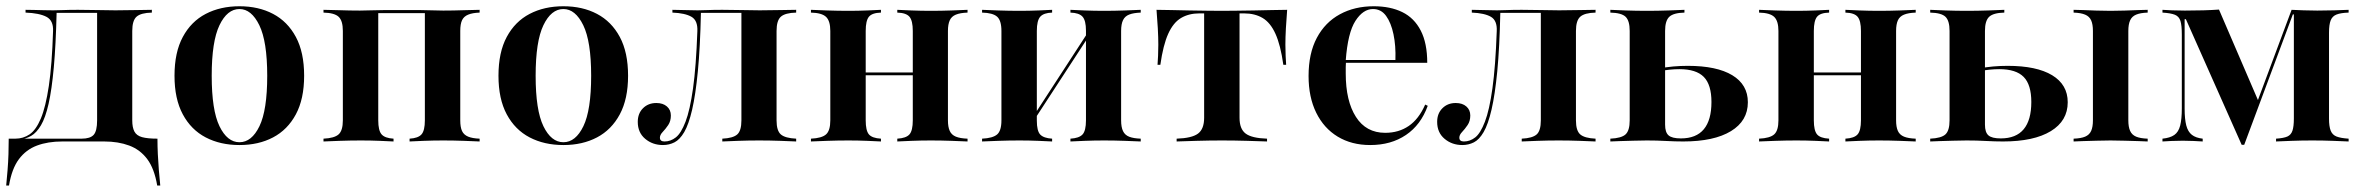

<svg xmlns="http://www.w3.org/2000/svg" viewBox="-22 -448 7480 608"><path d="M-2.4 139.5Q0 115.3 2 90.3Q4 65.3 4.8 40.3Q5.6 15.3 5.6 -8.9H236.3Q263.7 -8.9 274.6 -21Q285.5 -33.1 285.5 -66.9V-408.1L287.1 -407.3H154L157.3 -408.1Q154.8 -305.6 148.4 -234.7Q141.9 -163.7 131.9 -119.4Q121.8 -75 107.7 -51.2Q93.5 -27.4 76.6 -17.7Q59.7 -8.1 41.1 -6.5L26.6 -8.9Q51.6 -8.9 71.8 -22.6Q91.9 -36.3 107.3 -72.6Q122.6 -108.9 132.7 -176.2Q142.7 -243.5 146 -349.2Q147.6 -383.1 125 -394.8Q102.4 -406.5 58.9 -408.1V-416.9Q71 -416.9 85.9 -416.5Q100.8 -416.1 116.9 -415.7Q133.1 -415.3 146.8 -415.3Q161.3 -415.3 178.6 -416.1Q196 -416.9 225 -416.9Q261.3 -416.9 288.3 -416.1Q315.3 -415.3 343.5 -415.3Q375 -415.3 408.5 -416.1Q441.9 -416.9 458.9 -416.9V-408.1Q424.2 -407.3 410.5 -395.2Q396.8 -383.1 396.8 -350V-66.9Q396.8 -44.4 403.6 -31.5Q410.5 -18.5 427.8 -13.7Q445.2 -8.9 476.6 -8.9Q476.6 15.3 477.8 40.3Q479 65.3 481 90.3Q483.1 115.3 485.5 139.5H475.8Q466.9 86.3 444.4 56Q421.8 25.8 387.1 12.9Q352.4 0 308.1 0H175Q129.8 0 95.2 12.9Q60.5 25.8 37.9 56Q15.3 86.3 6.5 139.5Z M736.3 11.3Q675.8 11.3 629.4 -12.9Q583.1 -37.1 556.9 -85.9Q530.6 -134.7 530.6 -208.1Q530.6 -282.3 556.9 -331Q583.1 -379.8 629.4 -404Q675.8 -428.2 736.3 -428.2Q796.8 -428.2 842.7 -404Q888.7 -379.8 914.9 -331Q941.1 -282.3 941.1 -208.1Q941.1 -134.7 914.9 -85.9Q888.7 -37.1 842.7 -12.9Q796.8 11.3 736.3 11.3ZM736.3 2.4Q775 2.4 799.6 -48.4Q824.2 -99.2 824.2 -208.1Q824.2 -316.9 799.2 -368.1Q774.2 -419.4 736.3 -419.4Q697.6 -419.4 673 -368.1Q648.4 -316.9 648.4 -208.1Q648.4 -99.2 673 -48.4Q697.6 2.4 736.3 2.4Z M1002.4 0V-8.9Q1037.1 -10.5 1050.4 -22.6Q1063.7 -34.7 1063.7 -66.9V-350Q1063.7 -382.3 1050.4 -394.8Q1037.1 -407.3 1002.4 -408.1V-416.9Q1018.5 -416.9 1052 -415.7Q1085.5 -414.5 1117.7 -414.5Q1136.3 -414.5 1154 -415.3Q1171.8 -416.1 1195.2 -416.1Q1218.5 -416.1 1253.2 -416.1Q1287.1 -416.1 1307.7 -416.1Q1328.2 -416.1 1344.8 -415.3Q1361.3 -414.5 1381.5 -414.5Q1413.7 -414.5 1447.2 -415.7Q1480.6 -416.9 1496.8 -416.9V-408.1Q1474.2 -407.3 1460.5 -401.6Q1446.8 -396 1441.1 -383.9Q1435.5 -371.8 1435.5 -350V-66.9Q1435.5 -45.2 1441.1 -33.1Q1446.8 -21 1460.5 -15.3Q1474.2 -9.7 1496.8 -8.9V0Q1480.6 -0.8 1447.2 -2Q1413.7 -3.2 1381.5 -3.2Q1350 -3.2 1319.8 -2Q1289.5 -0.8 1275 0V-8.9Q1302.4 -10.5 1312.9 -22.6Q1323.4 -34.7 1323.4 -66.9V-408.1L1325 -406.5H1174.2L1175.8 -408.1V-66.9Q1175.8 -34.7 1186.3 -22.6Q1196.8 -10.5 1224.2 -8.9V0Q1209.7 -0.8 1180.6 -2Q1151.6 -3.2 1121 -3.2Q1087.9 -3.2 1053.6 -2Q1019.4 -0.8 1002.4 0Z M1762.1 11.3Q1701.6 11.3 1655.2 -12.9Q1608.9 -37.1 1582.7 -85.9Q1556.5 -134.7 1556.5 -208.1Q1556.5 -282.3 1582.7 -331Q1608.9 -379.8 1655.2 -404Q1701.6 -428.2 1762.1 -428.2Q1822.6 -428.2 1868.5 -404Q1914.5 -379.8 1940.7 -331Q1966.9 -282.3 1966.9 -208.1Q1966.9 -134.7 1940.7 -85.9Q1914.5 -37.1 1868.5 -12.9Q1822.6 11.3 1762.1 11.3ZM1762.1 2.4Q1800.8 2.4 1825.4 -48.4Q1850 -99.2 1850 -208.1Q1850 -316.9 1825 -368.1Q1800 -419.4 1762.1 -419.4Q1723.4 -419.4 1698.8 -368.1Q1674.2 -316.9 1674.2 -208.1Q1674.2 -99.2 1698.8 -48.4Q1723.4 2.4 1762.1 2.4Z M2077.4 11.3Q2044.4 11.3 2021 -8.5Q1997.6 -28.2 1997.6 -62.1Q1997.6 -88.7 2014.1 -105.2Q2030.6 -121.8 2056.5 -121.8Q2077.4 -121.8 2089.9 -110.9Q2102.4 -100 2102.4 -82.3Q2102.4 -64.5 2094 -52Q2085.5 -39.5 2076.6 -30.2Q2067.7 -21 2067.7 -12.1Q2067.7 0 2082.3 0Q2101.6 0 2118.1 -12.9Q2134.7 -25.8 2148.8 -62.5Q2162.9 -99.2 2172.6 -168.1Q2182.3 -237.1 2186.3 -349.2Q2187.9 -383.1 2167.7 -394.8Q2147.6 -406.5 2107.3 -408.1V-416.9Q2123.4 -416.9 2145.6 -416.1Q2167.7 -415.3 2187.1 -415.3Q2201.6 -415.3 2219 -416.1Q2236.3 -416.9 2265.3 -416.9Q2301.6 -416.9 2328.6 -416.1Q2355.6 -415.3 2383.9 -415.3Q2415.3 -415.3 2448.8 -416.1Q2482.3 -416.9 2499.2 -416.9V-408.1Q2464.5 -407.3 2450.8 -395.2Q2437.1 -383.1 2437.1 -350V-66.9Q2437.1 -33.9 2450.8 -22.2Q2464.5 -10.5 2499.2 -8.9V0Q2483.1 -0.8 2449.2 -2Q2415.3 -3.2 2382.3 -3.2Q2348.4 -3.2 2314.9 -2Q2281.5 -0.8 2265.3 0V-8.9Q2299.2 -10.5 2312.5 -22.2Q2325.8 -33.9 2325.8 -66.9V-408.1L2327.4 -407.3H2194.4L2197.6 -408.1Q2195.2 -297.6 2187.9 -222.6Q2180.6 -147.6 2169.8 -100.8Q2158.9 -54 2144.8 -29.8Q2130.6 -5.6 2113.7 2.8Q2096.8 11.3 2077.4 11.3Z M2819.4 0V-8.9Q2847.6 -10.5 2858.1 -22.6Q2868.5 -34.7 2868.5 -66.9V-350Q2868.5 -382.3 2858.1 -394.8Q2847.6 -407.3 2819.4 -408.1V-416.9Q2834.7 -416.1 2864.5 -414.9Q2894.4 -413.7 2925.8 -413.7Q2958.1 -413.7 2991.5 -414.9Q3025 -416.1 3041.9 -416.9V-408.1Q3018.5 -407.3 3004.8 -401.6Q2991.1 -396 2985.5 -383.5Q2979.8 -371 2979.8 -350V-66.9Q2979.8 -46 2985.5 -33.5Q2991.1 -21 3004.8 -15.3Q3018.5 -9.7 3041.9 -8.9V0Q3025 -0.8 2991.5 -2Q2958.1 -3.2 2925.8 -3.2Q2894.4 -3.2 2864.5 -2Q2834.7 -0.8 2819.4 0ZM2546 0V-8.9Q2580.6 -10.5 2594 -22.6Q2607.3 -34.7 2607.3 -66.9V-350Q2607.3 -381.5 2594 -394.4Q2580.6 -407.3 2546 -408.1V-416.9Q2562.9 -416.1 2597.2 -414.9Q2631.5 -413.7 2664.5 -413.7Q2695.2 -413.7 2724.2 -414.9Q2753.2 -416.1 2767.7 -416.9V-408.1Q2739.5 -407.3 2729.4 -394.8Q2719.4 -382.3 2719.4 -350V-66.9Q2719.4 -34.7 2729.4 -22.6Q2739.5 -10.5 2767.7 -8.9V0Q2753.2 -0.8 2724.2 -2Q2695.2 -3.2 2664.5 -3.2Q2631.5 -3.2 2597.2 -2Q2562.9 -0.8 2546 0ZM2675 -209.7V-218.5H2912.1V-209.7Z M3367.7 0V-8.9Q3395.2 -10.5 3406 -22.2Q3416.9 -33.9 3416.9 -66.9V-350.8Q3416.9 -383.1 3406 -395.2Q3395.2 -407.3 3367.7 -408.1V-416.9Q3383.1 -416.1 3412.9 -414.9Q3442.7 -413.7 3474.2 -413.7Q3506.5 -413.7 3539.9 -414.9Q3573.4 -416.1 3590.3 -416.9V-408.1Q3567.7 -407.3 3554 -402Q3540.3 -396.8 3534.3 -384.3Q3528.2 -371.8 3528.2 -350V-66.9Q3528.2 -45.2 3534.3 -32.7Q3540.3 -20.2 3554 -14.9Q3567.7 -9.7 3590.3 -8.9V0Q3573.4 -0.8 3539.9 -2Q3506.5 -3.2 3474.2 -3.2Q3442.7 -3.2 3412.9 -2Q3383.1 -0.8 3367.7 0ZM3087.9 0V-8.9Q3121.8 -10.5 3135.5 -22.2Q3149.2 -33.9 3149.2 -66.9V-350Q3149.2 -383.1 3135.5 -395.2Q3121.8 -407.3 3087.9 -408.1V-416.9Q3104.8 -416.1 3139.1 -414.9Q3173.4 -413.7 3206.5 -413.7Q3237.1 -413.7 3266.1 -414.9Q3295.2 -416.1 3309.7 -416.9V-408.1Q3283.1 -407.3 3272.2 -395.2Q3261.3 -383.1 3261.3 -350V-66.1Q3261.3 -33.1 3272.2 -21.8Q3283.1 -10.5 3309.7 -8.9V0Q3295.2 -0.8 3266.1 -2Q3237.1 -3.2 3206.5 -3.2Q3173.4 -3.2 3139.1 -2Q3104.8 -0.8 3087.9 0ZM3251.6 -66.1 3245.2 -71.8 3426.6 -350.8 3433.1 -344.4Z M3704 0V-8.9Q3752.4 -10.5 3771.8 -25Q3791.1 -39.5 3791.1 -75V-405.6H3775.8Q3742.7 -405.6 3718.1 -391.1Q3693.5 -376.6 3677.4 -341.1Q3661.3 -305.6 3652.4 -242.7H3643.5Q3644.4 -254.8 3645.2 -271Q3646 -287.1 3646 -306.5Q3646 -329 3644.4 -358.5Q3642.7 -387.9 3640.3 -416.9Q3662.1 -416.9 3689.1 -416.1Q3716.1 -415.3 3744.8 -414.9Q3773.4 -414.5 3800 -414.1Q3826.6 -413.7 3846.8 -413.7Q3866.9 -413.7 3893.5 -414.1Q3920.2 -414.5 3948.8 -414.9Q3977.4 -415.3 4004.8 -416.1Q4032.3 -416.9 4054 -416.9Q4051.6 -387.9 4050 -358.5Q4048.4 -329 4048.4 -306.5Q4048.4 -287.1 4049.2 -271Q4050 -254.8 4050.8 -242.7H4041.9Q4033.1 -305.6 4016.9 -341.1Q4000.8 -376.6 3976.2 -391.1Q3951.6 -405.6 3917.7 -405.6H3903.2V-75Q3903.2 -39.5 3922.6 -25Q3941.9 -10.5 3990.3 -8.9V0Q3968.5 -0.8 3927.8 -2Q3887.1 -3.2 3847.6 -3.2Q3808.1 -3.2 3766.9 -2Q3725.8 -0.8 3704 0Z M4316.9 11.3Q4258.1 11.3 4214.1 -15.3Q4170.2 -41.9 4146 -91.1Q4121.8 -140.3 4121.8 -207.3Q4121.8 -279 4148 -328.2Q4174.2 -377.4 4221 -402.8Q4267.7 -428.2 4328.2 -428.2Q4380.6 -428.2 4418.5 -409.7Q4456.5 -391.1 4477 -351.2Q4497.6 -311.3 4497.6 -249.2H4201.6L4200.8 -258.1H4396.8Q4398.4 -303.2 4390.7 -339.5Q4383.1 -375.8 4367.3 -397.6Q4351.6 -419.4 4325.8 -419.4Q4294.4 -419.4 4270.2 -381.9Q4246 -344.4 4239.5 -256.5L4240.3 -254.8Q4239.5 -245.2 4239.5 -235.5Q4239.5 -225.8 4239.5 -215.3Q4239.5 -128.2 4271.8 -77.8Q4304 -27.4 4364.5 -27.4Q4407.3 -27.4 4439.1 -49.2Q4471 -71 4491.1 -116.9L4499.2 -112.9Q4477.4 -52.4 4430.2 -20.6Q4383.1 11.3 4316.9 11.3Z M4608.9 11.3Q4575.8 11.3 4552.4 -8.5Q4529 -28.2 4529 -62.1Q4529 -88.7 4545.6 -105.2Q4562.1 -121.8 4587.9 -121.8Q4608.9 -121.8 4621.4 -110.9Q4633.9 -100 4633.9 -82.3Q4633.9 -64.5 4625.4 -52Q4616.9 -39.5 4608.1 -30.2Q4599.2 -21 4599.2 -12.1Q4599.2 0 4613.7 0Q4633.1 0 4649.6 -12.9Q4666.1 -25.8 4680.2 -62.5Q4694.4 -99.2 4704 -168.1Q4713.7 -237.1 4717.7 -349.2Q4719.4 -383.1 4699.2 -394.8Q4679 -406.5 4638.7 -408.1V-416.9Q4654.8 -416.9 4677 -416.1Q4699.2 -415.3 4718.5 -415.3Q4733.1 -415.3 4750.4 -416.1Q4767.7 -416.9 4796.8 -416.9Q4833.1 -416.9 4860.1 -416.1Q4887.1 -415.3 4915.3 -415.3Q4946.8 -415.3 4980.2 -416.1Q5013.7 -416.9 5030.6 -416.9V-408.1Q4996 -407.3 4982.3 -395.2Q4968.5 -383.1 4968.5 -350V-66.9Q4968.5 -33.9 4982.3 -22.2Q4996 -10.5 5030.6 -8.9V0Q5014.5 -0.8 4980.6 -2Q4946.8 -3.2 4913.7 -3.2Q4879.8 -3.2 4846.4 -2Q4812.9 -0.8 4796.8 0V-8.9Q4830.6 -10.5 4844 -22.2Q4857.3 -33.9 4857.3 -66.9V-408.1L4858.9 -407.3H4725.8L4729 -408.1Q4726.6 -297.6 4719.4 -222.6Q4712.1 -147.6 4701.2 -100.8Q4690.3 -54 4676.2 -29.8Q4662.1 -5.6 4645.2 2.8Q4628.2 11.3 4608.9 11.3Z M5077.4 0V-8.9Q5112.9 -10.5 5125.8 -22.6Q5138.7 -34.7 5138.7 -66.9V-350Q5138.7 -382.3 5125.8 -394.8Q5112.9 -407.3 5077.4 -408.1V-416.9Q5093.5 -416.1 5126.2 -414.9Q5158.9 -413.7 5193.5 -413.7Q5226.6 -413.7 5261.3 -414.9Q5296 -416.1 5312.1 -416.9V-408.1Q5277.4 -407.3 5264.1 -394.8Q5250.8 -382.3 5250.8 -350V-53.2Q5250.8 -29 5261.7 -19.4Q5272.6 -9.7 5300.8 -9.7Q5349.2 -9.7 5373.4 -38.7Q5397.6 -67.7 5397.6 -125Q5397.6 -179.8 5373.4 -204.4Q5349.2 -229 5296 -229Q5281.5 -229 5265.3 -227.4Q5249.2 -225.8 5228.2 -221.8V-230.6Q5254 -235.5 5276.6 -237.5Q5299.2 -239.5 5322.6 -239.5Q5414.5 -239.5 5463.7 -209.7Q5512.9 -179.8 5512.9 -124.2Q5512.9 -65.3 5459.3 -32.7Q5405.6 0 5308.1 0Q5282.3 0 5253.6 -1.6Q5225 -3.2 5192.7 -3.2Q5172.6 -3.2 5150 -2.4Q5127.4 -1.6 5108.1 -1.2Q5088.7 -0.8 5077.4 0Z M5821.8 0V-8.9Q5850 -10.5 5860.5 -22.6Q5871 -34.7 5871 -66.9V-350Q5871 -382.3 5860.5 -394.8Q5850 -407.3 5821.8 -408.1V-416.9Q5837.1 -416.1 5866.9 -414.9Q5896.8 -413.7 5928.2 -413.7Q5960.5 -413.7 5994 -414.9Q6027.4 -416.1 6044.4 -416.9V-408.1Q6021 -407.3 6007.3 -401.6Q5993.5 -396 5987.9 -383.5Q5982.3 -371 5982.3 -350V-66.9Q5982.3 -46 5987.9 -33.5Q5993.5 -21 6007.3 -15.3Q6021 -9.7 6044.4 -8.9V0Q6027.4 -0.8 5994 -2Q5960.5 -3.2 5928.2 -3.2Q5896.8 -3.2 5866.9 -2Q5837.1 -0.8 5821.8 0ZM5548.4 0V-8.9Q5583.1 -10.5 5596.4 -22.6Q5609.7 -34.7 5609.7 -66.9V-350Q5609.7 -381.5 5596.4 -394.4Q5583.1 -407.3 5548.4 -408.1V-416.9Q5565.3 -416.1 5599.6 -414.9Q5633.9 -413.7 5666.9 -413.7Q5697.6 -413.7 5726.6 -414.9Q5755.6 -416.1 5770.2 -416.9V-408.1Q5741.9 -407.3 5731.9 -394.8Q5721.8 -382.3 5721.8 -350V-66.9Q5721.8 -34.7 5731.9 -22.6Q5741.9 -10.5 5770.2 -8.9V0Q5755.6 -0.8 5726.6 -2Q5697.6 -3.2 5666.9 -3.2Q5633.9 -3.2 5599.6 -2Q5565.3 -0.8 5548.4 0ZM5677.4 -209.7V-218.5H5914.5V-209.7Z M6544.4 0V-8.9Q6567.7 -9.7 6581 -15.3Q6594.4 -21 6600 -33.5Q6605.6 -46 6605.6 -66.9V-350Q6605.6 -371 6600 -383.5Q6594.4 -396 6581 -401.6Q6567.7 -407.3 6544.4 -408.1V-416.9Q6555.6 -416.9 6574.6 -416.1Q6593.5 -415.3 6616.5 -414.5Q6639.5 -413.7 6661.3 -413.7Q6683.1 -413.7 6706 -414.5Q6729 -415.3 6748.8 -416.1Q6768.5 -416.9 6779 -416.9V-408.1Q6755.6 -407.3 6742.3 -401.6Q6729 -396 6723.4 -383.5Q6717.7 -371 6717.7 -350V-66.9Q6717.7 -46 6723.4 -33.5Q6729 -21 6742.3 -15.3Q6755.6 -9.7 6779 -8.9V0Q6768.5 -0.8 6748.8 -1.2Q6729 -1.6 6706 -2.4Q6683.1 -3.2 6661.3 -3.2Q6640.3 -3.2 6616.9 -2.4Q6593.5 -1.6 6574.6 -1.2Q6555.6 -0.8 6544.4 0ZM6090.3 0V-8.9Q6125.8 -10.5 6138.7 -22.6Q6151.6 -34.7 6151.6 -66.9V-350Q6151.6 -382.3 6138.7 -394.8Q6125.8 -407.3 6090.3 -408.1V-416.9Q6106.5 -416.1 6139.1 -414.9Q6171.8 -413.7 6206.5 -413.7Q6239.5 -413.7 6274.2 -414.9Q6308.9 -416.1 6325 -416.9V-408.1Q6290.3 -407.3 6277 -394.8Q6263.7 -382.3 6263.7 -350V-53.2Q6263.7 -29 6274.6 -19.4Q6285.5 -9.7 6313.7 -9.7Q6362.1 -9.7 6386.3 -38.7Q6410.5 -67.7 6410.5 -125Q6410.5 -179.8 6386.3 -204.4Q6362.1 -229 6308.9 -229Q6294.4 -229 6278.2 -227.4Q6262.1 -225.8 6241.1 -221.8V-230.6Q6266.9 -235.5 6289.5 -237.5Q6312.1 -239.5 6335.5 -239.5Q6427.4 -239.5 6476.6 -209.7Q6525.8 -179.8 6525.8 -124.2Q6525.8 -65.3 6472.2 -32.7Q6418.5 0 6321 0Q6295.2 0 6266.5 -1.6Q6237.9 -3.2 6205.6 -3.2Q6185.5 -3.2 6162.9 -2.4Q6140.3 -1.6 6121 -1.2Q6101.6 -0.8 6090.3 0Z M7076.6 10.5 6900 -387.1H6896V-103.2Q6896 -71 6901.2 -50.8Q6906.5 -30.6 6919 -21Q6931.5 -11.3 6953.2 -8.9V0Q6939.5 -0.8 6923.8 -1.6Q6908.1 -2.4 6890.3 -2.4Q6871 -2.4 6854.4 -1.6Q6837.9 -0.8 6825.8 0V-8.9Q6850 -11.3 6863.3 -20.6Q6876.6 -29.8 6881.9 -50.4Q6887.1 -71 6887.1 -104.8V-338.7Q6887.1 -367.7 6882.7 -381.9Q6878.2 -396 6865.3 -401.2Q6852.4 -406.5 6825.8 -408.1V-416.9Q6837.1 -416.1 6856 -415.3Q6875 -414.5 6896.8 -414.5Q6928.2 -414.5 6955.2 -415.3Q6982.3 -416.1 7004.8 -417.7L7131.5 -123.4L7117.7 -103.2L7234.7 -416.9Q7251.6 -416.1 7273 -415.3Q7294.4 -414.5 7316.1 -414.5Q7341.1 -414.5 7369 -415.3Q7396.8 -416.1 7415.3 -416.9V-408.1Q7390.3 -407.3 7377 -402Q7363.7 -396.8 7358.5 -383.5Q7353.2 -370.2 7353.2 -344.4V-72.6Q7353.2 -47.6 7358.5 -34.3Q7363.7 -21 7377 -15.7Q7390.3 -10.5 7415.3 -8.9V0Q7396.8 -0.8 7365.7 -2Q7334.7 -3.2 7300 -3.2Q7266.1 -3.2 7234.7 -2Q7203.2 -0.8 7185.5 0V-8.9Q7209.7 -10.5 7221.4 -15.7Q7233.1 -21 7237.5 -34.3Q7241.9 -47.6 7241.9 -72.6V-402.4H7238.7L7084.7 10.5Z"/></svg>

Font: Playfair 144pt
Style: Bold
Weight: 700
Version: Version 2.001;gftools[0.9.30]